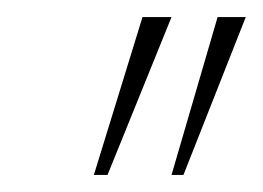

<svg xmlns="http://www.w3.org/2000/svg" viewBox="-20 -775 308 225"><path d="M181 -570 235 -755H268L195 -570ZM90 -570 147 -755H181L106 -570Z"/></svg>

Font: DM Sans 17pt Thin
Style: Italic
Weight: 250
Italic angle: -10°
Version: Version 4.004;gftools[0.9.30]